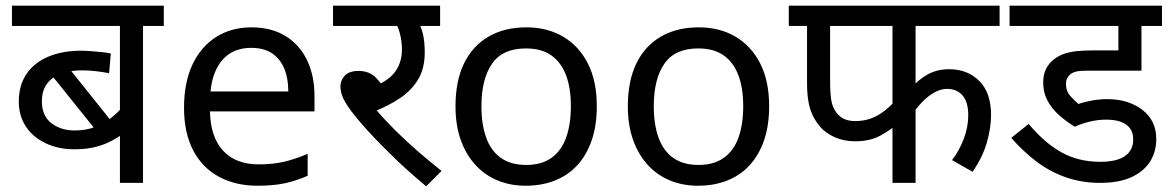

<svg xmlns="http://www.w3.org/2000/svg" viewBox="-20 -642 4122 674"><path d="M555 -551H482V0H401V-201L416 -175Q398 -162 373.5 -148.5Q349 -135 316.5 -126.5Q284 -118 241 -118Q185 -118 140.5 -139Q96 -160 71 -197.5Q46 -235 46 -286Q46 -343 73.5 -383Q101 -423 150.5 -443.5Q200 -464 265 -464Q279 -464 299 -462.5Q319 -461 338.5 -459Q358 -457 369 -454L363 -385Q343 -389 318 -392Q293 -395 268 -395Q202 -395 164.5 -367.5Q127 -340 127 -287Q127 -235 160.5 -209.5Q194 -184 242 -184Q283 -184 315.5 -197Q348 -210 372.5 -230Q397 -250 414 -271L401 -220V-551H22V-622H555ZM205 -424 377 -209 331 -167 143 -401Z M863 -546Q932 -546 981.5 -516Q1031 -486 1057.5 -431.5Q1084 -377 1084 -304V-251H717Q719 -160 763.5 -112.5Q808 -65 888 -65Q939 -65 978.5 -74.5Q1018 -84 1060 -102V-25Q1019 -7 979 1.5Q939 10 884 10Q808 10 749.5 -21Q691 -52 658.5 -113.5Q626 -175 626 -264Q626 -352 655.5 -415Q685 -478 738.5 -512Q792 -546 863 -546ZM862 -474Q799 -474 762.5 -433.5Q726 -393 719 -321H992Q992 -367 978 -401Q964 -435 935.5 -454.5Q907 -474 862 -474Z M1419 -551 1447 -566Q1458 -550 1464.5 -523Q1471 -496 1471 -458Q1471 -402 1448 -363.5Q1425 -325 1385 -298Q1345 -271 1294 -251L1298 -259Q1328 -224 1365.5 -186.5Q1403 -149 1445 -112.5Q1487 -76 1530 -42L1476 12Q1417 -37 1365 -87Q1313 -137 1273 -181Q1233 -225 1210 -256Q1188 -287 1181.5 -305Q1175 -323 1175 -340Q1175 -359 1190 -376Q1205 -393 1239 -393Q1277 -393 1301 -368Q1325 -343 1344 -300L1282 -335Q1339 -354 1365 -387.5Q1391 -421 1391 -468Q1391 -497 1383.5 -525.5Q1376 -554 1365 -565L1410 -551H1149V-622H1525V-551Z M2075 -269Q2075 -202 2057.5 -150.5Q2040 -99 2007.5 -63Q1975 -27 1928.5 -8.5Q1882 10 1825 10Q1772 10 1727 -8.5Q1682 -27 1649 -63Q1616 -99 1597.5 -150.5Q1579 -202 1579 -269Q1579 -358 1609 -419.5Q1639 -481 1695 -513.5Q1751 -546 1828 -546Q1901 -546 1956.5 -513.5Q2012 -481 2043.5 -419.5Q2075 -358 2075 -269ZM1670 -269Q1670 -206 1686.5 -159.5Q1703 -113 1738 -88Q1773 -63 1827 -63Q1881 -63 1916 -88Q1951 -113 1967.5 -159.5Q1984 -206 1984 -269Q1984 -333 1967 -378Q1950 -423 1915.5 -447.5Q1881 -472 1826 -472Q1744 -472 1707 -418Q1670 -364 1670 -269Z M2680 -269Q2680 -202 2662.5 -150.5Q2645 -99 2612.5 -63Q2580 -27 2533.5 -8.5Q2487 10 2430 10Q2377 10 2332 -8.5Q2287 -27 2254 -63Q2221 -99 2202.5 -150.5Q2184 -202 2184 -269Q2184 -358 2214 -419.5Q2244 -481 2300 -513.5Q2356 -546 2433 -546Q2506 -546 2561.5 -513.5Q2617 -481 2648.5 -419.5Q2680 -358 2680 -269ZM2275 -269Q2275 -206 2291.5 -159.5Q2308 -113 2343 -88Q2378 -63 2432 -63Q2486 -63 2521 -88Q2556 -113 2572.5 -159.5Q2589 -206 2589 -269Q2589 -333 2572 -378Q2555 -423 2520.5 -447.5Q2486 -472 2431 -472Q2349 -472 2312 -418Q2275 -364 2275 -269Z M3194 -551V-313L3176 -330Q3204 -363 3237 -381Q3270 -399 3312 -399Q3377 -399 3418 -357.5Q3459 -316 3459 -239Q3459 -193 3444 -141Q3429 -89 3394 -39L3322 -80Q3347 -112 3363 -154Q3379 -196 3379 -237Q3379 -284 3359 -307Q3339 -330 3304 -330Q3284 -330 3262 -318.5Q3240 -307 3218 -284.5Q3196 -262 3174 -230L3194 -293V0H3113V-229L3129 -206Q3104 -184 3068.5 -165Q3033 -146 2982 -146Q2942 -146 2910 -160.5Q2878 -175 2859 -197Q2843 -216 2832.5 -238Q2822 -260 2817.5 -288Q2813 -316 2813 -354V-551H2749V-622H3489V-551ZM2894 -551V-360Q2894 -305 2900 -281Q2906 -257 2922 -240Q2933 -228 2948 -222.5Q2963 -217 2982 -217Q3015 -217 3041 -227.5Q3067 -238 3089.5 -256.5Q3112 -275 3131 -297L3113 -243V-551Z M3863 -222Q3834 -222 3805 -215Q3776 -208 3753 -197Q3722 -216 3696.5 -239Q3671 -262 3656.5 -290Q3642 -318 3642 -352Q3642 -380 3652 -400Q3662 -420 3679 -433Q3694 -445 3712.5 -452Q3731 -459 3755.5 -462Q3780 -465 3813 -465H3906V-551H3524V-622H4059V-551H3987V-394H3803Q3772 -394 3759 -391Q3746 -388 3737 -381Q3730 -375 3726 -366.5Q3722 -358 3722 -347Q3722 -323 3736 -306.5Q3750 -290 3766 -277Q3789 -285 3815 -289.5Q3841 -294 3867 -294Q3941 -294 3990 -256.5Q4039 -219 4039 -154Q4039 -109 4017 -74.5Q3995 -40 3951.5 -20Q3908 0 3842 0Q3777 0 3720.5 -20Q3664 -40 3617 -76Q3570 -112 3530 -158L3591 -207Q3648 -139 3707.5 -106.5Q3767 -74 3842 -74Q3901 -74 3929.5 -94.5Q3958 -115 3958 -152Q3958 -187 3933.5 -204.5Q3909 -222 3863 -222Z"/></svg>

Font: hin115
Style: Book
Weight: 400
Designer: Jelle Bosma - Monotype Design Team
Foundry: Monotype Imaging Inc.
Version: Version 2.003